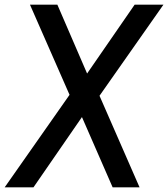

<svg xmlns="http://www.w3.org/2000/svg" viewBox="-46 -800 718 820"><path d="M550 0H435L304 -300L97 0H-26L251 -395L82 -780H199L326 -486L529 -780H652L379 -391Z"/></svg>

Font: Tanohe Sans Medium
Style: Italic
Weight: 500
Designer: Village Type and Design LLC & Cristiano Sobral
Foundry: Cooper Hewitt Smithsonian Design Museum
Version: Version 1.00;September 29, 2021;FontCreator 13.0.0.2655 64-b